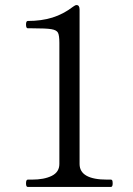

<svg xmlns="http://www.w3.org/2000/svg" viewBox="-20 -740 527 760"><path d="M90 0Q83 0 83 -14Q83 -29 90 -29H106Q155 -29 185 -44Q215 -59 215 -91V-570Q215 -600 209.5 -610.5Q204 -621 183.5 -624.5Q163 -628 107 -628H90Q83 -628 83 -643Q83 -657 90 -657Q144 -657 187.5 -670.5Q231 -684 270 -714Q278 -720 283 -720Q295 -720 295 -702V-91Q295 -29 404 -29H419Q423 -29 424.5 -25.5Q426 -22 426 -14Q426 0 419 0Z"/></svg>

Font: Shippori Mincho B1
Style: Regular
Weight: 400
Designer: FONTDASU
Foundry: FONTDASU / Google Inc. / but / Adobe
Version: Version 3.110; ttfautohint (v1.8.3)